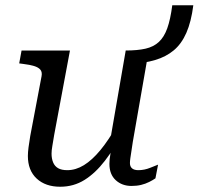

<svg xmlns="http://www.w3.org/2000/svg" viewBox="-20 -700 755 730"><path d="M209 10Q153 10 119.5 -21Q86 -52 86 -107Q86 -121 88.5 -140Q91 -159 95 -183L138 -410Q141 -426 133.5 -435Q126 -444 109.5 -449Q93 -454 68 -457L53 -459L62 -508H246L186 -187Q182 -162 179 -145Q176 -128 176 -116Q176 -97 182 -82.5Q188 -68 201 -60.5Q214 -53 236 -53Q268 -53 299 -72Q330 -91 361.5 -129Q393 -167 425 -224L449 -199Q415 -136 379 -89Q343 -42 301.5 -16Q260 10 209 10ZM480 7Q444 7 420 -15Q396 -37 396 -77Q396 -86 397 -95.5Q398 -105 400 -116Q402 -127 405 -141L395 -144L458 -508Q503 -508 533.5 -515Q564 -522 584 -540.5Q604 -559 616 -592.5Q628 -626 635 -680H715Q707 -617 688.5 -575Q670 -533 640.5 -508.5Q611 -484 570.5 -472Q530 -460 478 -456L541 -482L485 -161Q482 -140 479.5 -124.5Q477 -109 475.5 -98Q474 -87 474 -80Q474 -67 482 -60Q490 -53 506 -53Q529 -53 551 -62Q573 -71 581 -74L571 -22Q561 -15 547 -8Q533 -1 516.5 3Q500 7 480 7Z"/></svg>

Font: Roboto Serif 20pt
Style: Italic
Weight: 400
Italic angle: -10°
Designer: Greg Gazdowicz
Foundry: Commercial Type
Version: Version 1.008